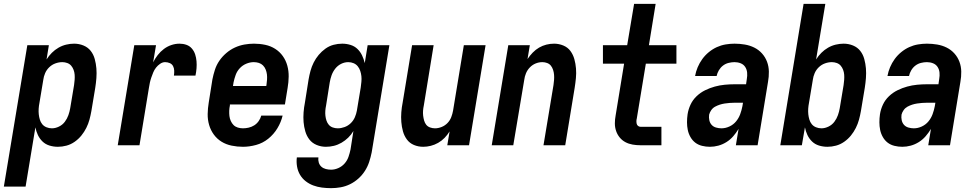

<svg xmlns="http://www.w3.org/2000/svg" viewBox="-53 -755 5073 998"><path d="M-33 215 89 -520H201L189 -446Q201 -465 216.5 -480.5Q232 -496 251 -507Q270 -518 291 -523Q312 -528 332 -528Q358 -528 381 -518.5Q404 -509 418.5 -490.5Q433 -472 439.5 -448Q446 -424 448 -399.5Q450 -375 448 -349Q446 -323 442 -298L422 -178Q418 -155 412 -133Q406 -111 395.5 -90Q385 -69 370 -50.5Q355 -32 335 -18Q315 -4 292.5 2Q270 8 248 8Q225 8 204 1.5Q183 -5 168 -19.5Q153 -34 144 -53Q135 -72 131 -93L80 215ZM217 -88Q235 -88 253.5 -97Q272 -106 284 -122Q296 -138 302.5 -156.5Q309 -175 312 -193L332 -313Q334 -327 335 -340.5Q336 -354 335 -367Q334 -380 329.5 -392Q325 -404 317 -413.5Q309 -423 296.5 -427.5Q284 -432 271 -432Q253 -432 235 -425.5Q217 -419 203 -405.5Q189 -392 181.5 -374.5Q174 -357 172 -340L152 -220Q149 -205 148 -190Q147 -175 148.5 -161Q150 -147 154 -133.5Q158 -120 166.5 -109.5Q175 -99 188.5 -93.5Q202 -88 217 -88Z M559 0 645 -520H758L743 -431Q753 -451 767 -469Q781 -487 799 -500.5Q817 -514 838 -521Q859 -528 880 -528Q899 -528 916 -522Q933 -516 944.5 -502.5Q956 -489 961.5 -472Q967 -455 968.5 -436.5Q970 -418 968.5 -399.5Q967 -381 963 -362H851Q853 -375 852.5 -388Q852 -401 846.5 -411.5Q841 -422 829.5 -427Q818 -432 805 -432Q792 -432 779.5 -423.5Q767 -415 758 -403.5Q749 -392 743.5 -378.5Q738 -365 733.5 -352Q729 -339 726 -325.5Q723 -312 721 -298L672 0Z M1210 8Q1180 8 1151 2Q1122 -4 1098.5 -18.5Q1075 -33 1058.5 -55.5Q1042 -78 1034 -105.5Q1026 -133 1026.5 -162.5Q1027 -192 1032 -222L1051 -342Q1056 -367 1064 -392Q1072 -417 1087 -439Q1102 -461 1123 -479Q1144 -497 1168 -508Q1192 -519 1217.5 -523.5Q1243 -528 1267 -528Q1297 -528 1325.5 -522Q1354 -516 1377.5 -501Q1401 -486 1417 -463.5Q1433 -441 1440.5 -413.5Q1448 -386 1447.5 -356.5Q1447 -327 1442 -298L1428 -212H1142V-207Q1139 -193 1138.5 -179Q1138 -165 1139.5 -152Q1141 -139 1146.5 -126.5Q1152 -114 1161 -105Q1170 -96 1183 -92Q1196 -88 1210 -88Q1224 -88 1239.5 -91.5Q1255 -95 1268.5 -103.5Q1282 -112 1291.5 -125.5Q1301 -139 1305 -154H1416Q1408 -120 1389 -88.5Q1370 -57 1341.5 -34Q1313 -11 1278 -1.5Q1243 8 1210 8ZM1158 -308H1331L1332 -313Q1334 -327 1335 -341Q1336 -355 1334.5 -368Q1333 -381 1328 -393.5Q1323 -406 1314 -415Q1305 -424 1292.5 -428Q1280 -432 1266 -432Q1247 -432 1227.5 -424Q1208 -416 1193.5 -400.5Q1179 -385 1172 -365.5Q1165 -346 1161 -327Z M1668 223Q1644 223 1620.5 220Q1597 217 1575.5 209Q1554 201 1536 187Q1518 173 1506.5 153.5Q1495 134 1491 110.5Q1487 87 1490 63H1602Q1600 77 1604 90Q1608 103 1617.5 111.5Q1627 120 1640.5 123.5Q1654 127 1668 127Q1687 127 1706 118.5Q1725 110 1738.5 94.5Q1752 79 1758.5 60Q1765 41 1769 22L1784 -74Q1773 -55 1757 -39.5Q1741 -24 1722 -13Q1703 -2 1682.5 3Q1662 8 1641 8Q1616 8 1593 -1.5Q1570 -11 1555.5 -29.5Q1541 -48 1534 -72Q1527 -96 1525 -120.5Q1523 -145 1525 -171Q1527 -197 1532 -222L1551 -342Q1555 -365 1561 -387Q1567 -409 1577.5 -430Q1588 -451 1603.5 -469.5Q1619 -488 1638.5 -502Q1658 -516 1680.5 -522Q1703 -528 1726 -528Q1748 -528 1769 -521.5Q1790 -515 1805 -500.5Q1820 -486 1829 -467Q1838 -448 1843 -427L1858 -520H1971L1879 37Q1874 62 1866 86.5Q1858 111 1844 133Q1830 155 1810 173Q1790 191 1766.5 202.5Q1743 214 1718 218.5Q1693 223 1668 223ZM1703 -88Q1720 -88 1738 -94.5Q1756 -101 1770 -114.5Q1784 -128 1791.5 -145.5Q1799 -163 1802 -180L1822 -300Q1824 -315 1825.5 -330Q1827 -345 1825.5 -359Q1824 -373 1819.5 -386.5Q1815 -400 1806.5 -410.5Q1798 -421 1785 -426.5Q1772 -432 1757 -432Q1738 -432 1720 -423Q1702 -414 1689.5 -398Q1677 -382 1670.5 -363.5Q1664 -345 1661 -327L1642 -207Q1639 -193 1638 -179.5Q1637 -166 1638.5 -153Q1640 -140 1644 -128Q1648 -116 1656 -106.5Q1664 -97 1676.5 -92.5Q1689 -88 1703 -88Z M2147 8Q2121 8 2098.5 -1.5Q2076 -11 2062 -30Q2048 -49 2041.5 -72.5Q2035 -96 2033 -121Q2031 -146 2033 -171.5Q2035 -197 2040 -222L2089 -520H2201L2150 -207Q2147 -193 2146 -180Q2145 -167 2146.5 -154Q2148 -141 2151.5 -128.5Q2155 -116 2162.5 -106.5Q2170 -97 2182.5 -92.5Q2195 -88 2208 -88Q2225 -88 2242.5 -95Q2260 -102 2273 -115.5Q2286 -129 2292.5 -146Q2299 -163 2302 -180L2358 -520H2471L2385 0H2272L2284 -72Q2273 -54 2258 -38.5Q2243 -23 2224.5 -12.5Q2206 -2 2186 3Q2166 8 2147 8Z M2503 0 2589 -520H2701L2689 -448Q2701 -466 2716 -481.5Q2731 -497 2749 -507.5Q2767 -518 2787 -523Q2807 -528 2827 -528Q2852 -528 2875 -518.5Q2898 -509 2912 -490Q2926 -471 2932.5 -447.5Q2939 -424 2941 -399Q2943 -374 2940.5 -348.5Q2938 -323 2934 -298L2885 0H2772L2824 -313Q2826 -327 2827 -340Q2828 -353 2827 -366Q2826 -379 2822 -391.5Q2818 -404 2810.5 -413.5Q2803 -423 2791 -427.5Q2779 -432 2766 -432Q2748 -432 2731 -425Q2714 -418 2701 -404.5Q2688 -391 2681 -374Q2674 -357 2672 -340L2615 0Z M3276 0Q3255 0 3235 -3.5Q3215 -7 3198 -16Q3181 -25 3168.5 -40Q3156 -55 3149.5 -74Q3143 -93 3143 -113.5Q3143 -134 3147 -155L3191 -424H3081V-520H3207L3243 -735H3355L3320 -520H3463V-424H3304L3257 -139Q3255 -132 3255 -125Q3255 -118 3256.5 -111.5Q3258 -105 3263.5 -100.5Q3269 -96 3276 -96H3385V0Z M3637 8Q3616 8 3596 3Q3576 -2 3561 -13.5Q3546 -25 3536 -42.5Q3526 -60 3522 -79.5Q3518 -99 3518 -119.5Q3518 -140 3521 -161Q3525 -187 3536.5 -211.5Q3548 -236 3568 -255Q3588 -274 3612.5 -286Q3637 -298 3662.5 -305Q3688 -312 3714 -314.5Q3740 -317 3765 -317H3825L3829 -345Q3832 -361 3830.5 -377.5Q3829 -394 3820.5 -407Q3812 -420 3797 -426Q3782 -432 3765 -432Q3750 -432 3734 -428Q3718 -424 3705 -414Q3692 -404 3683.5 -389.5Q3675 -375 3672 -360H3560Q3564 -383 3573.5 -405.5Q3583 -428 3597.5 -448Q3612 -468 3631.5 -484Q3651 -500 3673 -510Q3695 -520 3718.5 -524Q3742 -528 3765 -528Q3792 -528 3818.5 -523.5Q3845 -519 3868 -507.5Q3891 -496 3908 -477Q3925 -458 3934 -434Q3943 -410 3943.5 -383Q3944 -356 3939 -329L3885 0H3772L3786 -85Q3774 -65 3758.5 -47Q3743 -29 3723 -16.5Q3703 -4 3681 2Q3659 8 3637 8ZM3697 -88Q3718 -88 3738.5 -97.5Q3759 -107 3773 -124Q3787 -141 3794.5 -161.5Q3802 -182 3806 -203L3809 -221H3765Q3753 -221 3740 -220Q3727 -219 3714 -217Q3701 -215 3688.5 -211Q3676 -207 3664 -200.5Q3652 -194 3644 -182.5Q3636 -171 3633 -159Q3631 -144 3634 -130Q3637 -116 3646 -106Q3655 -96 3669 -92Q3683 -88 3697 -88Z M4248 8Q4225 8 4204 1.5Q4183 -5 4168 -19.5Q4153 -34 4144 -53Q4135 -72 4131 -93L4115 0H4003L4124 -735H4237L4189 -446Q4201 -465 4216.5 -480.5Q4232 -496 4251 -507Q4270 -518 4291 -523Q4312 -528 4332 -528Q4358 -528 4381 -518.5Q4404 -509 4418.5 -490.5Q4433 -472 4439.5 -448Q4446 -424 4448 -399.5Q4450 -375 4448 -349Q4446 -323 4442 -298L4422 -178Q4418 -155 4412 -133Q4406 -111 4395.5 -90Q4385 -69 4370 -50.5Q4355 -32 4335 -18Q4315 -4 4292.5 2Q4270 8 4248 8ZM4217 -88Q4235 -88 4253.5 -97Q4272 -106 4284 -122Q4296 -138 4302.5 -156.5Q4309 -175 4312 -193L4332 -313Q4334 -327 4335 -340.5Q4336 -354 4335 -367Q4334 -380 4329.5 -392Q4325 -404 4317 -413.5Q4309 -423 4296.5 -427.5Q4284 -432 4271 -432Q4253 -432 4235 -425.5Q4217 -419 4203 -405.5Q4189 -392 4181.5 -374.5Q4174 -357 4172 -340L4152 -220Q4149 -205 4148 -190Q4147 -175 4148.5 -161Q4150 -147 4154 -133.5Q4158 -120 4166.5 -109.5Q4175 -99 4188.5 -93.5Q4202 -88 4217 -88Z M4637 8Q4616 8 4596 3Q4576 -2 4561 -13.5Q4546 -25 4536 -42.5Q4526 -60 4522 -79.5Q4518 -99 4518 -119.5Q4518 -140 4521 -161Q4525 -187 4536.5 -211.5Q4548 -236 4568 -255Q4588 -274 4612.5 -286Q4637 -298 4662.5 -305Q4688 -312 4714 -314.5Q4740 -317 4765 -317H4825L4829 -345Q4832 -361 4830.5 -377.5Q4829 -394 4820.5 -407Q4812 -420 4797 -426Q4782 -432 4765 -432Q4750 -432 4734 -428Q4718 -424 4705 -414Q4692 -404 4683.5 -389.5Q4675 -375 4672 -360H4560Q4564 -383 4573.5 -405.5Q4583 -428 4597.5 -448Q4612 -468 4631.5 -484Q4651 -500 4673 -510Q4695 -520 4718.5 -524Q4742 -528 4765 -528Q4792 -528 4818.5 -523.5Q4845 -519 4868 -507.5Q4891 -496 4908 -477Q4925 -458 4934 -434Q4943 -410 4943.5 -383Q4944 -356 4939 -329L4885 0H4772L4786 -85Q4774 -65 4758.5 -47Q4743 -29 4723 -16.5Q4703 -4 4681 2Q4659 8 4637 8ZM4697 -88Q4718 -88 4738.5 -97.5Q4759 -107 4773 -124Q4787 -141 4794.5 -161.5Q4802 -182 4806 -203L4809 -221H4765Q4753 -221 4740 -220Q4727 -219 4714 -217Q4701 -215 4688.5 -211Q4676 -207 4664 -200.5Q4652 -194 4644 -182.5Q4636 -171 4633 -159Q4631 -144 4634 -130Q4637 -116 4646 -106Q4655 -96 4669 -92Q4683 -88 4697 -88Z"/></svg>

Font: Iosevka SS04 Oblique
Style: Bold
Weight: 700
Italic angle: -9°
Monospace: yes
Designer: Belleve Invis
Foundry: Belleve Invis
Version: Version 19.0.0; ttfautohint (v1.8.4)